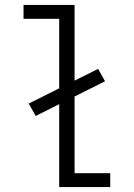

<svg xmlns="http://www.w3.org/2000/svg" viewBox="-20 -755 540 775"><path d="M219 0V-679H75V-735H281V-56H425V0ZM124 -287 96 -337 376 -477 404 -427Z"/></svg>

Font: Iosevka SS01 Light
Style: Regular
Weight: 300
Monospace: yes
Designer: Belleve Invis
Foundry: Belleve Invis
Version: 2.3.3; ttfautohint (v1.8.3)